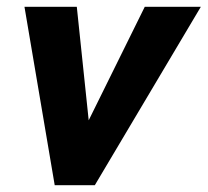

<svg xmlns="http://www.w3.org/2000/svg" viewBox="-20 -545 611 565"><path d="M52 -525H206L241 -191L406 -525H571L259 0H141Z"/></svg>

Font: Radio Canada
Style: Bold Italic
Weight: 700
Italic angle: -12°
Designer: Charles Daoud, Etienne Aubert Bonn, Alexandre Saumier Demers, Jacques Le Bailly
Foundry: Radio-Canada
Version: Version 2.104; ttfautohint (v1.8.4.7-5d5b);gftools[0.9.28.de